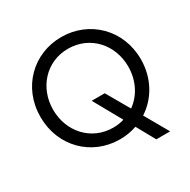

<svg xmlns="http://www.w3.org/2000/svg" viewBox="-192 -939 1240 1251"><g transform="rotate(-30 428.5 -313.5)"><path d="M806 -373C806 -231 738 -114 635 -47C635 -47 736 130 736 130C736 130 632 130 632 130C632 130 555 -9 555 -9C515 5 473 12 428 12C218 12 51 -149 51 -373C51 -596 218 -757 428 -757C639 -757 806 -595 806 -373ZM428 -76C457 -76 485 -80 510 -88C510 -88 393 -298 393 -298C393 -298 491 -298 491 -298C491 -298 590 -126 590 -126C665 -179 711 -269 711 -373C711 -537 594 -669 428 -669C263 -669 146 -537 146 -373C146 -207 264 -76 428 -76Z"/></g></svg>

Font: Preevio_Regular
Style: Regular
Weight: 500
Designer: Gumpita Rahayu
Foundry: Tokotype Studio
Version: ""